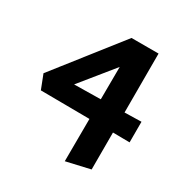

<svg xmlns="http://www.w3.org/2000/svg" viewBox="-149 -541 816 855"><g transform="rotate(30 259.5 -114.0)"><path d="M509 -19 423 -20V170L301 198L302 -20L51 -22L23 -94L284 -426H423V-123L509 -125ZM302 -121 303 -288 166 -119Z"/></g></svg>

Font: Ysabeau Ultrabold
Style: Regular
Weight: 800
Designer: Christian Thalmann (Catharsis Fonts)
Version: Version 0.003